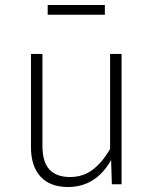

<svg xmlns="http://www.w3.org/2000/svg" viewBox="-20 -738 616 769"><path d="M467 0H428L425 -97Q364 11 252 11Q181 11 142.5 -30.5Q104 -72 104 -149V-522H150V-153Q150 -89 178 -59Q206 -29 261 -29Q313 -29 351.5 -58.5Q390 -88 421 -141V-522H467ZM171 -679V-718H400V-679Z"/></svg>

Font: FiraGO ExtraLight
Style: Regular
Weight: 200
Designer: bBox Type
Foundry: bBox Type GmbH
Version: Version 1.001